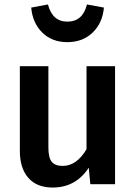

<svg xmlns="http://www.w3.org/2000/svg" viewBox="-20 -826 611 861"><path d="M120 -792 195 -806Q215 -729 282 -729Q351 -729 370 -806L446 -792Q440 -723 395.5 -680Q351 -637 282 -637Q213 -637 169.5 -680Q126 -723 120 -792ZM496 -529V0H385L378 -74Q320 15 216 15Q145 15 107 -28.5Q69 -72 69 -149V-529H197V-165Q197 -119 212 -100.5Q227 -82 261 -82Q324 -82 368 -157V-529Z"/></svg>

Font: FiraGO Medium
Style: Regular
Weight: 500
Designer: bBox Type
Foundry: bBox Type GmbH
Version: Version 1.001;PS 001.001;hotconv 1.0.88;makeotf.lib2.5.64775